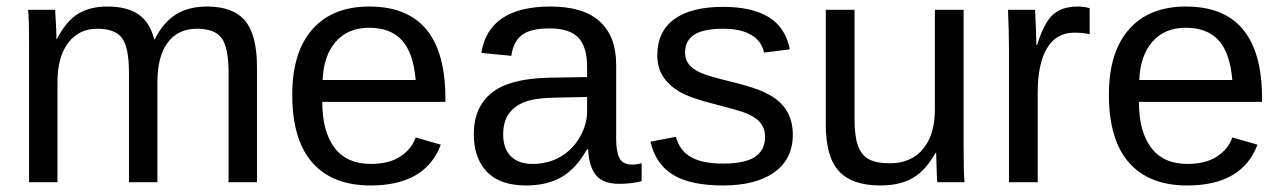

<svg xmlns="http://www.w3.org/2000/svg" viewBox="-20 -558 3930 588"><path d="M375 0V-335Q375 -412 354 -441Q333 -470 278 -470Q222 -470 189 -427Q156 -384 156 -306V0H69V-416Q69 -508 66 -528H149Q149 -526 149.5 -515Q150 -504 151 -490.5Q152 -477 153 -438H154Q183 -494 219.5 -516Q256 -538 309 -538Q369 -538 404 -514Q439 -490 452 -438H454Q481 -491 520 -514.5Q559 -538 614 -538Q694 -538 730.5 -494.5Q767 -451 767 -352V0H680V-335Q680 -412 659 -441Q638 -470 583 -470Q525 -470 493.5 -427.5Q462 -385 462 -306V0Z M967 -246Q967 -155 1004.5 -105.5Q1042 -56 1115 -56Q1172 -56 1206.5 -79Q1241 -102 1253 -137L1330 -115Q1283 10 1115 10Q998 10 936.5 -60Q875 -130 875 -268Q875 -398 936.5 -468Q998 -538 1111 -538Q1344 -538 1344 -257V-246ZM1253 -313Q1246 -396 1211 -434.5Q1176 -473 1110 -473Q1046 -473 1008.5 -430.5Q971 -388 968 -313Z M1591 10Q1511 10 1471 -32Q1431 -74 1431 -147Q1431 -229 1485 -273Q1539 -317 1659 -320L1778 -322V-351Q1778 -416 1750.5 -443.5Q1723 -471 1664 -471Q1605 -471 1578.5 -451Q1552 -431 1546 -387L1454 -396Q1477 -538 1666 -538Q1766 -538 1816.5 -492.5Q1867 -447 1867 -360V-133Q1867 -94 1877 -74Q1887 -54 1916 -54Q1929 -54 1945 -58V-3Q1911 5 1877 5Q1828 5 1806 -20.5Q1784 -46 1781 -101H1778Q1744 -41 1699.5 -15.5Q1655 10 1591 10ZM1611 -56Q1659 -56 1696.5 -78Q1734 -100 1756 -138.5Q1778 -177 1778 -217V-261L1681 -259Q1619 -258 1587.5 -246Q1556 -234 1538.5 -210Q1521 -186 1521 -146Q1521 -103 1544.5 -79.5Q1568 -56 1611 -56Z M2408 -146Q2408 -71 2351.5 -30.5Q2295 10 2194 10Q2095 10 2041.5 -22.5Q1988 -55 1972 -124L2050 -139Q2061 -97 2096 -77Q2131 -57 2194 -57Q2261 -57 2292 -77.5Q2323 -98 2323 -139Q2323 -170 2301.5 -189.5Q2280 -209 2232 -222L2169 -239Q2093 -258 2061 -277Q2029 -296 2011 -323Q1993 -350 1993 -389Q1993 -461 2044.5 -499Q2096 -537 2195 -537Q2282 -537 2333.5 -506Q2385 -475 2399 -407L2320 -397Q2312 -433 2280 -451.5Q2248 -470 2195 -470Q2135 -470 2106.5 -452Q2078 -434 2078 -397Q2078 -375 2090 -360.5Q2102 -346 2125 -335.5Q2148 -325 2222 -307Q2291 -290 2322 -275Q2353 -260 2371 -242Q2389 -224 2398.5 -200Q2408 -176 2408 -146Z M2597 -528V-193Q2597 -141 2607.5 -112Q2618 -83 2640.5 -70.5Q2663 -58 2706 -58Q2770 -58 2806.5 -101.5Q2843 -145 2843 -222V-528H2931V-113Q2931 -21 2934 0H2851Q2850 -2 2849.5 -13Q2849 -24 2848.5 -38Q2848 -52 2847 -90H2845Q2815 -36 2775.5 -13Q2736 10 2676 10Q2590 10 2549.5 -33.5Q2509 -77 2509 -176V-528Z M3070 0V-405Q3070 -461 3067 -528H3150Q3154 -438 3154 -420H3156Q3177 -488 3204.5 -513Q3232 -538 3281 -538Q3299 -538 3317 -533V-453Q3299 -458 3270 -458Q3215 -458 3186.5 -410.5Q3158 -363 3158 -275V0Z M3468 -246Q3468 -155 3505.5 -105.5Q3543 -56 3616 -56Q3673 -56 3707.5 -79Q3742 -102 3754 -137L3831 -115Q3784 10 3616 10Q3499 10 3437.5 -60Q3376 -130 3376 -268Q3376 -398 3437.5 -468Q3499 -538 3612 -538Q3845 -538 3845 -257V-246ZM3754 -313Q3747 -396 3712 -434.5Q3677 -473 3611 -473Q3547 -473 3509.5 -430.5Q3472 -388 3469 -313Z"/></svg>

Font: TharLon
Style: Regular
Weight: 400
Designer: Sai Zin Di Di Zone
Foundry: Sai Zin Di Di Zone, Sun Tun
Version: Version 1.003 September 27 2012